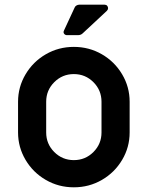

<svg xmlns="http://www.w3.org/2000/svg" viewBox="-20 -786 632 819"><path d="M57 -221V-352Q57 -415 89 -469Q121 -523 175.5 -554.5Q230 -586 295 -586Q360 -586 414.5 -554.5Q469 -523 501 -469Q533 -415 533 -352V-221Q533 -158 501 -104Q469 -50 414.5 -18.5Q360 13 295 13Q230 13 175.5 -18.5Q121 -50 89 -104Q57 -158 57 -221ZM413 -221V-352Q413 -401 378.5 -435.5Q344 -470 295 -470Q246 -470 211.5 -435.5Q177 -401 177 -352V-221Q177 -172 211.5 -137.5Q246 -103 295 -103Q344 -103 378.5 -137.5Q413 -172 413 -221ZM253 -656 298 -753Q300 -759 306 -762.5Q312 -766 318 -766H426Q433 -766 437 -761.5Q441 -757 441 -751Q441 -745 436 -740L333 -644Q325 -636 312 -636H266Q258 -636 253.5 -642Q249 -648 253 -656Z"/></svg>

Font: Miriam Libre
Style: Bold
Weight: 700
Designer: Michal Sahar
Foundry: Hagilda
Version: Version 1.001